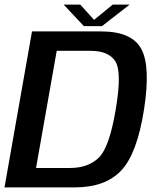

<svg xmlns="http://www.w3.org/2000/svg" viewBox="-30 -811 680 831"><path d="M-10.5 0H294Q425.5 0 494.5 -72.8Q563.5 -145.5 593.5 -338Q622.5 -525.5 581 -600.2Q539.5 -675 408 -675H108.5ZM126 -84 215.5 -591H362.5Q440 -591 469.2 -545.5Q498.5 -500 471 -338Q443.5 -172.5 397.2 -128.2Q351 -84 273.5 -84ZM333 -698H411.5L531 -791H458L377 -725L317.5 -791H245.5Z"/></svg>

Font: Anybody UltraCondensed Thin Medium
Style: Italic
Weight: 500
Italic angle: -10°
Version: Version 1.111